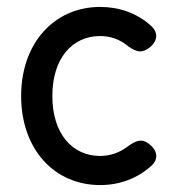

<svg xmlns="http://www.w3.org/2000/svg" viewBox="-20 -523 528 554"><path d="M269 11C325 11 376 -8 416 -44C439 -64 434 -89 411 -107C388 -125 372 -117 348 -100C326 -83 298 -73 269 -73C188 -73 131 -138 131 -246C131 -354 188 -419 269 -419C299 -419 327 -409 349 -390C375 -372 389 -369 412 -386C434 -404 439 -429 414 -450C375 -485 324 -503 269 -503C137 -503 41 -399 41 -246C41 -92 137 11 269 11Z"/></svg>

Font: 寒蝉半圆体
Style: Regular
Weight: 400
Designer: Yoshimichi Ohira & Warren
Foundry: ChillType
Version: Version 1.800;Glyphs 3.1.1 (3135)